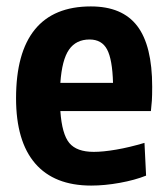

<svg xmlns="http://www.w3.org/2000/svg" viewBox="-20 -569 523 598"><path d="M264 9Q149 9 89.5 -60Q30 -129 30 -263Q30 -405 88.5 -477Q147 -549 263 -549Q361 -549 407.5 -488Q454 -427 454 -299Q454 -271 453 -255.5Q452 -240 450 -223H168Q173 -151 196 -123.5Q219 -96 272 -96Q301 -96 342 -103Q383 -110 430 -124L435 -22Q400 -8 353 0.5Q306 9 264 9ZM259 -446Q217 -446 195 -414.5Q173 -383 168 -311H332Q330 -384 313.5 -415Q297 -446 259 -446Z"/></svg>

Font: Encode Sans Compressed
Style: Bold
Weight: 700
Designer: Pablo Impallari, Andres Torresi
Foundry: Pablo Impallari, Andres Torresi
Version: Version 1.000; ttfautohint (v1.00) -l 8 -r 50 -G 200 -x 14 -